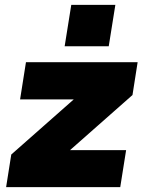

<svg xmlns="http://www.w3.org/2000/svg" viewBox="-20 -764 582 784"><path d="M5 0ZM5 0 26 -133 281 -358H62L86 -510H542L521 -376L266 -151H495L471 0ZM244 -575 271 -744H451L424 -575Z"/></svg>

Font: Winston Black
Style: Italic
Weight: 900
Italic angle: -9°
Designer: Original fonts by Vernon Adams / Changes by Cristiano Sobral
Foundry: VOriginal fonts by Vernon Adams / Changes by Cristiano Sobral
Version: Version 2.503;July 17, 2020;FontCreator 13.0.0.2655 64-bit